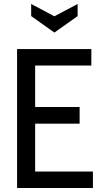

<svg xmlns="http://www.w3.org/2000/svg" viewBox="-20 -947 517 967"><path d="M66 -700H440V-617H157V-408H381V-324H157V-83H448V0H66ZM254 -865 371 -927V-866L254 -783L137 -866V-927Z"/></svg>

Font: Cabin Condensed
Style: Regular
Weight: 400
Width: 3
Designer: Pablo Impallari
Foundry: Pablo Impallari. http://www.impallari.com Igino Marini. http://www.ikern.com
Version: Version 2.200